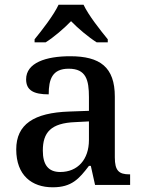

<svg xmlns="http://www.w3.org/2000/svg" viewBox="-20 -786 613 816"><path d="M127 -619V-606H174C209 -628 252 -665 282 -696C312 -665 356 -628 391 -606H438V-619C407 -657 356 -721 335 -766H229C208 -721 158 -657 127 -619ZM204 10C285 10 316 -26 358 -81H366L384 0H533V-45H530C485 -45 468 -61 468 -117V-375C468 -501 405 -547 278 -547C175 -547 91 -519 91 -449C91 -402 123 -385 187 -385C187 -449 202 -494 272 -494C346 -494 358 -446 358 -373V-315L275 -312C123 -307 49 -257 49 -151C49 -41 115 10 204 10ZM236 -55C185 -55 162 -86 162 -146C162 -223 196 -263 300 -267L358 -270V-191C358 -108 310 -55 236 -55Z"/></svg>

Font: Noto Serif Myanmar Medium
Style: Regular
Weight: 500
Designer: Ben Mitchell and the Monotype Design Team
Foundry: Monotype Imaging Inc.
Version: Version 2.106